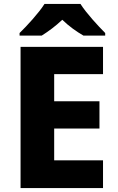

<svg xmlns="http://www.w3.org/2000/svg" viewBox="-20 -1017 595 971"><path d="M387 -997H205C176 -951 117 -887 79 -850V-837H191C226 -859 260 -884 295 -917C329 -884 367 -857 402 -837H512V-850C477 -885 416 -951 387 -997ZM501 -66V-206H254V-367H483V-505H254V-642H501V-780H84V-66Z"/></svg>

Font: Noto Sans Malayalam UI ExtraBold
Style: Regular
Weight: 800
Designer: Jelle Bosma - Monotype Design Team
Foundry: Monotype Imaging Inc.
Version: Version 2.104